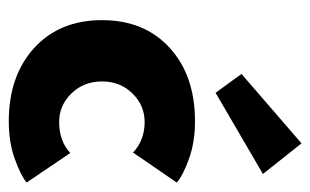

<svg xmlns="http://www.w3.org/2000/svg" viewBox="-158 -554 723 448"><g transform="rotate(90 204.0 -329.5)"><path d="M196 -470.5 152 -531 314 -671 385.5 -581ZM264 -105.5Q309 -105.5 336.5 -131.5L405.5 -29.5Q388 -15.5 349.8 -1.8Q311.5 12 262.5 12Q156.5 12 91.5 -47.2Q26.5 -106.5 26.5 -205.5Q26.5 -304.5 91.2 -363.5Q156 -422.5 262.5 -422.5Q311 -422.5 350 -408.5Q389 -394.5 405.5 -380L335.5 -278Q306.5 -305 264 -305Q225.5 -305 197.5 -276.5Q169.5 -248 169.5 -205.5Q169.5 -163 197.5 -134.2Q225.5 -105.5 264 -105.5Z"/></g></svg>

Font: League Spartan
Style: Bold
Weight: 700
Foundry: The League of Moveable Type
Version: Version 2.002